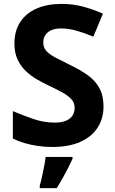

<svg xmlns="http://www.w3.org/2000/svg" viewBox="-20 -744 591 985"><path d="M511 -198Q511 -135 480 -88Q449 -41 390.5 -15.5Q332 10 248 10Q211 10 175.5 5Q140 0 107.5 -9.5Q75 -19 46 -33V-174Q97 -152 151.5 -133.5Q206 -115 260 -115Q297 -115 319.5 -125Q342 -135 352.5 -152Q363 -169 363 -191Q363 -218 344.5 -237Q326 -256 295 -272.5Q264 -289 224 -308Q199 -320 170 -336.5Q141 -353 114.5 -377.5Q88 -402 71 -437Q54 -472 54 -521Q54 -585 83.5 -630.5Q113 -676 167.5 -700Q222 -724 296 -724Q352 -724 402.5 -711Q453 -698 508 -674L459 -556Q410 -576 371 -587Q332 -598 291 -598Q263 -598 243 -589Q223 -580 212.5 -564Q202 -548 202 -526Q202 -501 217 -483.5Q232 -466 262 -450Q292 -434 337 -412Q392 -386 430.5 -358Q469 -330 490 -292Q511 -254 511 -198ZM352 71Q342 93 329.5 117.5Q317 142 302.5 168Q288 194 271 221H184V208Q190 188 195.5 162Q201 136 206.5 109Q212 82 214 61H352Z"/></svg>

Font: Noto Sans Gurmukhi
Style: Regular
Weight: 400
Designer: Jelle Bosma - Monotype Design Team
Foundry: Monotype Imaging Inc.
Version: Version 2.003